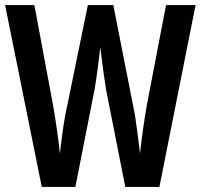

<svg xmlns="http://www.w3.org/2000/svg" viewBox="-26 -734 788 754"><path d="M742 -714H626L551 -323C541 -265 530 -193 524 -131C517 -188 510 -244 504 -282L419 -714H319L230 -280C223 -244 215 -182 209 -131C204 -184 193 -260 182 -323L109 -714H-6L138 0H270L346 -386C354 -433 363 -503 368 -549C375 -483 385 -419 390 -385L466 0H600Z"/></svg>

Font: Noto Sans Gujarati ExtraCondensed SemiBold
Style: Regular
Weight: 600
Width: 2
Designer: Jelle Bosma - Monotype Design Team, Universal Thirst
Foundry: Monotype Imaging Inc.
Version: Version 2.106